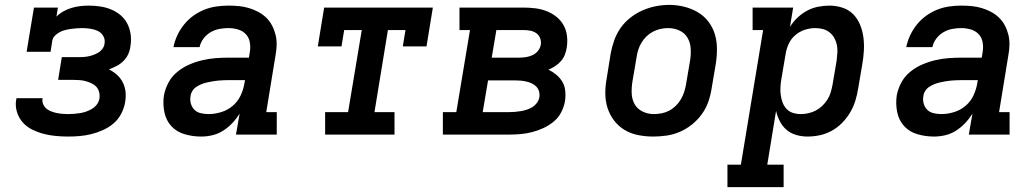

<svg xmlns="http://www.w3.org/2000/svg" viewBox="-20 -551 4240 786"><path d="M259 8Q233 8 207 5.5Q181 3 157 -3.5Q133 -10 111 -21Q89 -32 73 -50Q57 -68 49.5 -92.5Q42 -117 46 -142Q47 -144 47 -145.5Q47 -147 48 -149H155Q155 -149 154.5 -148Q154 -147 154 -146Q152 -135 157 -124Q162 -113 170.5 -106Q179 -99 189.5 -95Q200 -91 211.5 -88.5Q223 -86 235 -85Q247 -84 259 -84Q271 -84 283.5 -85Q296 -86 308.5 -88Q321 -90 333.5 -94.5Q346 -99 357.5 -106Q369 -113 377 -124Q385 -135 387 -147Q389 -160 386 -173Q383 -186 375 -195Q367 -204 355.5 -209.5Q344 -215 332 -218.5Q320 -222 307 -223Q294 -224 281 -224H218L233 -317H296Q307 -317 318 -317.5Q329 -318 340 -320Q351 -322 362 -326Q373 -330 383 -336Q393 -342 400 -352Q407 -362 408 -373Q411 -390 402.5 -404Q394 -418 380 -424.5Q366 -431 349.5 -433.5Q333 -436 316 -436Q304 -436 292.5 -435Q281 -434 270 -432.5Q259 -431 247 -428Q235 -425 224.5 -419.5Q214 -414 205 -405Q196 -396 194 -384L187 -339H89L119 -520H217L211 -483Q224 -496 240.5 -505Q257 -514 274 -519Q291 -524 308.5 -526Q326 -528 343 -528Q367 -528 390.5 -524.5Q414 -521 435.5 -512Q457 -503 474 -488.5Q491 -474 501.5 -453.5Q512 -433 515 -409Q518 -385 514 -362Q512 -345 505 -329.5Q498 -314 485.5 -301.5Q473 -289 457.5 -281Q442 -273 426 -267Q444 -258 459 -244.5Q474 -231 483 -213Q492 -195 494 -174Q496 -153 492 -131Q488 -108 476 -85Q464 -62 444.5 -45.5Q425 -29 401.5 -18.5Q378 -8 354 -2Q330 4 306 6Q282 8 259 8Z M803 8Q769 8 736 -1.5Q703 -11 681.5 -34.5Q660 -58 653 -91.5Q646 -125 651 -160Q656 -187 669.5 -212.5Q683 -238 705.5 -256.5Q728 -275 754.5 -286.5Q781 -298 808.5 -304.5Q836 -311 863 -313Q890 -315 917 -315H999L1003 -340Q1006 -359 1002.5 -378.5Q999 -398 986 -411.5Q973 -425 954 -430.5Q935 -436 915 -436Q897 -436 878 -432.5Q859 -429 842 -419Q825 -409 813 -393Q801 -377 797 -358H690Q695 -383 706 -406.5Q717 -430 733.5 -450.5Q750 -471 771.5 -486.5Q793 -502 817 -511.5Q841 -521 866 -524.5Q891 -528 915 -528Q937 -528 958 -526Q979 -524 999 -518Q1019 -512 1037 -502.5Q1055 -493 1069.5 -479Q1084 -465 1093.5 -447Q1103 -429 1108 -409Q1113 -389 1112.5 -367.5Q1112 -346 1108 -325L1070 -92H1113V0H946L961 -86Q948 -65 931 -47Q914 -29 893.5 -16Q873 -3 850 2.5Q827 8 804 8ZM834 -84Q859 -84 885.5 -92Q912 -100 933 -118Q954 -136 965.5 -161Q977 -186 981 -212L983 -223H917Q906 -223 894.5 -222.5Q883 -222 872 -221Q861 -220 850 -218Q839 -216 827.5 -213.5Q816 -211 805 -206.5Q794 -202 784 -195.5Q774 -189 767.5 -178.5Q761 -168 760 -157Q757 -142 761.5 -126.5Q766 -111 776.5 -101Q787 -91 802.5 -87.5Q818 -84 834 -84Z M1311 0V-92H1405L1461 -428H1389L1378 -361H1281L1307 -520H1752L1726 -361H1629L1640 -428H1568L1513 -92H1595V0Z M1793 0V-92H1848L1904 -428H1861V-520H2123Q2147 -520 2171.5 -517Q2196 -514 2217.5 -505.5Q2239 -497 2257 -483Q2275 -469 2286.5 -449Q2298 -429 2301 -404.5Q2304 -380 2300 -356Q2298 -342 2292.5 -327.5Q2287 -313 2276.5 -301Q2266 -289 2253 -280.5Q2240 -272 2225 -266Q2243 -257 2258 -244.5Q2273 -232 2282.5 -215.5Q2292 -199 2294 -178.5Q2296 -158 2293 -137Q2289 -114 2277.5 -91.5Q2266 -69 2246.5 -53Q2227 -37 2204 -26.5Q2181 -16 2157.5 -10Q2134 -4 2110.5 -2Q2087 0 2064 0ZM2104 -315Q2118 -315 2132 -317Q2146 -319 2159.5 -325Q2173 -331 2182.5 -343Q2192 -355 2194 -369Q2196 -382 2191 -395Q2186 -408 2175 -415.5Q2164 -423 2150.5 -425.5Q2137 -428 2123 -428H2012L1993 -315ZM1956 -92H2064Q2076 -92 2088 -93Q2100 -94 2112 -96Q2124 -98 2136.5 -102Q2149 -106 2160 -113Q2171 -120 2178.5 -130.5Q2186 -141 2188 -153Q2190 -166 2186.5 -177.5Q2183 -189 2175 -197Q2167 -205 2156 -210Q2145 -215 2133.5 -217.5Q2122 -220 2110 -221Q2098 -222 2085 -222H1978Z M2654 8Q2623 8 2592.5 2Q2562 -4 2537 -19Q2512 -34 2494 -57.5Q2476 -81 2467 -109.5Q2458 -138 2458 -169.5Q2458 -201 2464 -232L2480 -332Q2485 -359 2494.5 -386Q2504 -413 2520.5 -436.5Q2537 -460 2560.5 -478.5Q2584 -497 2610.5 -508.5Q2637 -520 2664.5 -525.5Q2692 -531 2720 -531Q2751 -531 2781 -523.5Q2811 -516 2836.5 -501Q2862 -486 2880 -462.5Q2898 -439 2906.5 -410.5Q2915 -382 2915 -350.5Q2915 -319 2910 -288L2893 -188Q2889 -161 2879.5 -134Q2870 -107 2853 -83.5Q2836 -60 2813 -41.5Q2790 -23 2763.5 -11.5Q2737 0 2709 4Q2681 8 2654 8ZM2656 -84Q2672 -84 2688 -87Q2704 -90 2718.5 -97.5Q2733 -105 2745.5 -117Q2758 -129 2766.5 -143Q2775 -157 2780 -172Q2785 -187 2788 -203L2805 -303Q2809 -328 2807.5 -352.5Q2806 -377 2794.5 -396.5Q2783 -416 2761.5 -426Q2740 -436 2715 -436Q2699 -436 2683.5 -432.5Q2668 -429 2653.5 -421.5Q2639 -414 2627 -402.5Q2615 -391 2606.5 -377Q2598 -363 2593 -347.5Q2588 -332 2586 -317L2569 -217Q2565 -193 2566 -168.5Q2567 -144 2578 -124.5Q2589 -105 2610.5 -94.5Q2632 -84 2656 -84Q2656 -84 2656 -84Q2656 -84 2656 -84Z M2958 215V123H3013L3104 -428H3061V-520H3227L3214 -441Q3227 -462 3245 -479Q3263 -496 3284.5 -507.5Q3306 -519 3329.5 -523.5Q3353 -528 3376 -528Q3403 -528 3429 -519.5Q3455 -511 3473 -492.5Q3491 -474 3501 -449.5Q3511 -425 3514.5 -398.5Q3518 -372 3516.5 -344Q3515 -316 3510 -288L3493 -188Q3489 -163 3481.5 -138.5Q3474 -114 3460.5 -91Q3447 -68 3428 -48.5Q3409 -29 3385.5 -16Q3362 -3 3336.5 2.5Q3311 8 3286 8Q3262 8 3239.5 1.5Q3217 -5 3200 -19.5Q3183 -34 3172.5 -54.5Q3162 -75 3157 -97L3121 123H3188V215ZM3258 -84Q3274 -84 3289.5 -87.5Q3305 -91 3319.5 -98.5Q3334 -106 3346 -117.5Q3358 -129 3367 -143Q3376 -157 3380.5 -172.5Q3385 -188 3388 -203L3405 -303Q3407 -319 3408 -335.5Q3409 -352 3406 -367Q3403 -382 3395.5 -395.5Q3388 -409 3376 -418.5Q3364 -428 3349 -432Q3334 -436 3317 -436Q3317 -436 3317 -436Q3317 -436 3317 -436Q3296 -436 3274.5 -429Q3253 -422 3235.5 -407Q3218 -392 3208.5 -371Q3199 -350 3196 -329L3179 -229Q3176 -212 3175 -195.5Q3174 -179 3176 -163Q3178 -147 3183.5 -132Q3189 -117 3199.5 -105.5Q3210 -94 3225.5 -89Q3241 -84 3258 -84Z M3803 8Q3769 8 3736 -1.5Q3703 -11 3681.5 -34.5Q3660 -58 3653 -91.5Q3646 -125 3651 -160Q3656 -187 3669.5 -212.5Q3683 -238 3705.5 -256.5Q3728 -275 3754.5 -286.5Q3781 -298 3808.5 -304.5Q3836 -311 3863 -313Q3890 -315 3917 -315H3999L4003 -340Q4006 -359 4002.5 -378.5Q3999 -398 3986 -411.5Q3973 -425 3954 -430.5Q3935 -436 3915 -436Q3897 -436 3878 -432.5Q3859 -429 3842 -419Q3825 -409 3813 -393Q3801 -377 3797 -358H3690Q3695 -383 3706 -406.5Q3717 -430 3733.5 -450.5Q3750 -471 3771.5 -486.5Q3793 -502 3817 -511.5Q3841 -521 3866 -524.5Q3891 -528 3915 -528Q3937 -528 3958 -526Q3979 -524 3999 -518Q4019 -512 4037 -502.5Q4055 -493 4069.5 -479Q4084 -465 4093.5 -447Q4103 -429 4108 -409Q4113 -389 4112.5 -367.5Q4112 -346 4108 -325L4070 -92H4113V0H3946L3961 -86Q3948 -65 3931 -47Q3914 -29 3893.5 -16Q3873 -3 3850 2.5Q3827 8 3804 8ZM3834 -84Q3859 -84 3885.5 -92Q3912 -100 3933 -118Q3954 -136 3965.5 -161Q3977 -186 3981 -212L3983 -223H3917Q3906 -223 3894.5 -222.5Q3883 -222 3872 -221Q3861 -220 3850 -218Q3839 -216 3827.5 -213.5Q3816 -211 3805 -206.5Q3794 -202 3784 -195.5Q3774 -189 3767.5 -178.5Q3761 -168 3760 -157Q3757 -142 3761.5 -126.5Q3766 -111 3776.5 -101Q3787 -91 3802.5 -87.5Q3818 -84 3834 -84Z"/></svg>

Font: Iosevka Etoile SmBdObl
Style: Regular
Weight: 600
Italic angle: -9°
Designer: Belleve Invis
Foundry: Belleve Invis
Version: Version 15.5.2; ttfautohint (v1.8.4)